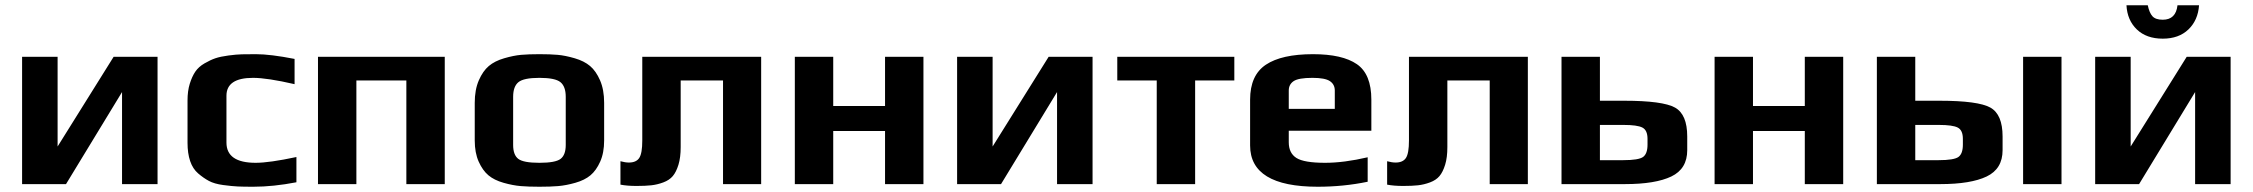

<svg xmlns="http://www.w3.org/2000/svg" viewBox="-20 -700 8565 730"><path d="M231 0 444 -350V0H579V-484H412L199 -143V-484H64V0Z M1107 -7V-103C1038.3 -88.3 986.7 -81 952 -81C878 -81 841 -106.7 841 -158V-336C841 -381.3 874.7 -404 942 -404C978 -404 1030.7 -396 1100 -380V-476C1038.7 -488 989.7 -494 953 -494C931 -494 913.2 -493.8 899.5 -493.5C885.8 -493.2 868.8 -491.7 848.5 -489C828.2 -486.3 811.7 -482.8 799 -478.5C786.3 -474.2 772.5 -467.7 757.5 -459C742.5 -450.3 730.8 -439.8 722.5 -427.5C714.2 -415.2 707.2 -399.8 701.5 -381.5C695.8 -363.2 693 -342 693 -318V-157C693 -130.3 696.3 -107.2 703 -87.5C709.7 -67.8 719.8 -52.2 733.5 -40.5C747.2 -28.8 760.8 -19.3 774.5 -12C788.2 -4.7 806.2 0.5 828.5 3.5C850.8 6.5 869.3 8.3 884 9C898.7 9.7 918.3 10 943 10C993.7 10 1048.3 4.3 1107 -7Z M1671 0V-484H1189V0H1335V-394H1525V0Z M2277 -309C2277 -342.3 2271.8 -370.8 2261.5 -394.5C2251.2 -418.2 2238.5 -436.3 2223.5 -449C2208.5 -461.7 2189 -471.5 2165 -478.5C2141 -485.5 2119.5 -489.8 2100.5 -491.5C2081.5 -493.2 2058.3 -494 2031 -494C2003.7 -494 1980.5 -493.2 1961.5 -491.5C1942.5 -489.8 1921 -485.5 1897 -478.5C1873 -471.5 1853.5 -461.7 1838.5 -449C1823.5 -436.3 1810.8 -418.2 1800.5 -394.5C1790.2 -370.8 1785 -342.3 1785 -309V-166C1785 -134.7 1790 -107.8 1800 -85.5C1810 -63.2 1822.3 -45.8 1837 -33.5C1851.7 -21.2 1870.8 -11.7 1894.5 -5C1918.2 1.7 1939.8 5.8 1959.5 7.5C1979.2 9.2 2003 10 2031 10C2059 10 2082.8 9.2 2102.5 7.5C2122.2 5.8 2143.8 1.7 2167.5 -5C2191.2 -11.7 2210.3 -21.2 2225 -33.5C2239.7 -45.8 2252 -63.2 2262 -85.5C2272 -107.8 2277 -134.7 2277 -166ZM2131 -149C2131 -123.7 2124.5 -106 2111.5 -96C2098.5 -86 2071.7 -81 2031 -81C1990.3 -81 1963.5 -86 1950.5 -96C1937.5 -106 1931 -123.7 1931 -149V-332C1931 -358 1937.7 -376.5 1951 -387.5C1964.3 -398.5 1991 -404 2031 -404C2071 -404 2097.7 -398.5 2111 -387.5C2124.3 -376.5 2131 -358 2131 -332Z M2339 2C2355.7 5.3 2376 7 2400 7C2422.7 7 2441.5 6.2 2456.5 4.5C2471.5 2.8 2486.7 -0.8 2502 -6.5C2517.3 -12.2 2529.3 -20.2 2538 -30.5C2546.7 -40.8 2553.8 -55.2 2559.5 -73.5C2565.2 -91.8 2568 -114.3 2568 -141V-394H2729V0H2874V-484H2422V-166C2422 -133.3 2418.2 -111.2 2410.5 -99.5C2402.8 -87.8 2389.7 -82 2371 -82C2361.7 -82 2351 -83.7 2339 -87Z M3491 0V-484H3345V-297H3148V-484H3002V0H3148V-202H3345V0Z M3786 0 3999 -350V0H4134V-484H3967L3754 -143V-484H3619V0Z M4673 -394V-484H4228V-394H4378V0H4524V-394Z M5194 -203V-321C5194 -385.7 5175.7 -430.7 5139 -456C5102.3 -481.3 5046.7 -494 4972 -494C4892.7 -494 4833 -480.7 4793 -454C4753 -427.3 4733 -383 4733 -321V-147C4733 -42.3 4818.7 10 4990 10C5055.3 10 5118.7 3.7 5180 -9V-102C5120 -88 5066 -81 5018 -81C4964.7 -81 4928.3 -87.2 4909 -99.5C4889.7 -111.8 4880 -131.7 4880 -159V-203ZM5055 -286H4880V-356C4880 -371.3 4886.2 -383.2 4898.5 -391.5C4910.8 -399.8 4934.7 -404 4970 -404C5002 -404 5024.2 -399.8 5036.5 -391.5C5048.8 -383.2 5055 -371.3 5055 -356Z M5254 2C5270.7 5.3 5291 7 5315 7C5337.7 7 5356.5 6.2 5371.5 4.5C5386.5 2.8 5401.7 -0.8 5417 -6.5C5432.3 -12.2 5444.3 -20.2 5453 -30.5C5461.7 -40.8 5468.8 -55.2 5474.5 -73.5C5480.2 -91.8 5483 -114.3 5483 -141V-394H5644V0H5789V-484H5337V-166C5337 -133.3 5333.2 -111.2 5325.5 -99.5C5317.8 -87.8 5304.7 -82 5286 -82C5276.7 -82 5266 -83.7 5254 -87Z M6395 -181C6395 -237 6379.5 -273.7 6348.5 -291C6317.5 -308.3 6253 -317 6155 -317H6063V-484H5917V0H6158C6235.3 0 6294.2 -9.7 6334.5 -29C6374.8 -48.3 6395 -81.7 6395 -129ZM6244 -150C6244 -127.3 6238.5 -111.8 6227.5 -103.5C6216.5 -95.2 6191 -91 6151 -91H6063V-225H6153C6187.7 -225 6211.5 -221.7 6224.5 -215C6237.5 -208.3 6244 -194 6244 -172Z M6988 0V-484H6842V-297H6645V-484H6499V0H6645V-202H6842V0Z M7594 -181C7594 -237 7578.5 -273.7 7547.5 -291C7516.5 -308.3 7452 -317 7354 -317H7262V-484H7116V0H7357C7434.3 0 7493.2 -9.7 7533.5 -29C7573.8 -48.3 7594 -81.7 7594 -129ZM7443 -150C7443 -127.3 7437.5 -111.8 7426.5 -103.5C7415.5 -95.2 7390 -91 7350 -91H7262V-225H7352C7386.7 -225 7410.5 -221.7 7423.5 -215C7436.5 -208.3 7443 -194 7443 -172ZM7818 0V-484H7672V0Z M8113 0 8326 -350V0H8461V-484H8294L8081 -143V-484H7946V0ZM8341 -680H8259C8255 -643.3 8236.3 -625 8203 -625C8185 -625 8172 -629.3 8164 -638C8156 -646.7 8150 -660.7 8146 -680H8065C8067 -642 8080.2 -611.3 8104.5 -588C8128.8 -564.7 8161.7 -553 8203 -553C8243.7 -553 8276.2 -564.7 8300.5 -588C8324.8 -611.3 8338.3 -642 8341 -680Z"/></svg>

Font: Play
Style: Bold
Weight: 700
Designer: Jonas Hecksher
Foundry: Jonas Hecksher, Playtypeª, e-types AS
Version: Version 1.002